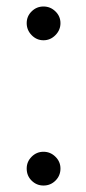

<svg xmlns="http://www.w3.org/2000/svg" viewBox="-20 -571 268 597"><path d="M78.4 -535.6Q93.8 -550.8 115.2 -550.8Q136.7 -550.8 152.3 -535.6Q168 -520.5 168 -499Q168 -477.5 152.3 -461.7Q136.7 -445.8 115.2 -445.8Q93.8 -445.8 78.4 -461.7Q63 -477.5 63 -499Q63 -520.5 78.4 -535.6ZM168 -46.9Q168 -24.9 152.6 -9.5Q137.2 5.9 115.2 5.9Q93.8 5.9 78.4 -9.3Q63 -24.4 63 -46.9Q63 -68.4 78.4 -83.7Q93.8 -99.1 115.2 -99.1Q136.7 -99.1 152.3 -83.7Q168 -68.4 168 -46.9Z"/></svg>

Font: Stilu Light
Style: Regular
Weight: 300
Designer: Genilson Lima Santos
Foundry: Genilson Lima Santos
Version: Version 1.200;PS 001.200;hotconv 1.0.88;makeotf.lib2.5.64775